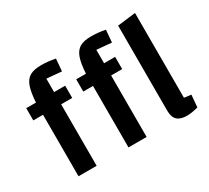

<svg xmlns="http://www.w3.org/2000/svg" viewBox="-135 -896 1227 1128"><g transform="rotate(-30 479.0 -332.0)"><path d="M234 -591V-500H309V-417H234V0H111V-417H45V-500H111Q115 -568 128.5 -605.5Q142 -643 169.5 -659Q197 -675 246 -675Q293 -675 342 -665L335 -582ZM573 -591V-500H648V-417H573V0H450V-417H384V-500H450Q454 -568 467.5 -605.5Q481 -643 508.5 -659Q536 -675 585 -675Q632 -675 681 -665L674 -582ZM925 -84 918 -1Q873 11 842 11Q798 11 776.5 -9Q755 -29 755 -72V-650L878 -665V-90Q898 -86 925 -84Z"/></g></svg>

Font: Changa Medium
Style: Regular
Weight: 500
Designer: Eduardo Rodriguez Tunni
Foundry: Eduardo Rodriguez Tunni
Version: Version 2.002; ttfautohint (v1.5) -l 8 -r 50 -G 150 -x 14 -H